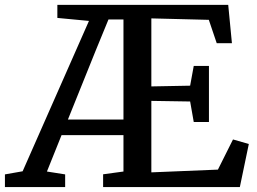

<svg xmlns="http://www.w3.org/2000/svg" viewBox="-106 -763 1047 783"><path d="M397.5 -63.5V-211.9H145L85.4 -63.5L159.7 -51.8V0H-85.9V-51.8L-13.7 -64.5L256.8 -677.7L127.9 -689.9V-743.2H824.7L839.8 -586.9H777.8L745.6 -682.1L511.2 -688V-410.6L669.4 -413.6L684.1 -494.1H746.1V-265.6H684.1L669.4 -349.1L511.2 -351.6V-60.1L782.7 -71.3L844.2 -194.3L908.7 -175.8L872.1 0H314.5V-52.2ZM397.5 -275.4V-683.6H336.4L284.2 -556.6L170.9 -275.4Z"/></svg>

Font: Merriweather
Style: Regular
Weight: 400
Designer: Eben Sorkin
Foundry: Eben Sorkin
Version: Version 1.584; ttfautohint (v1.6)